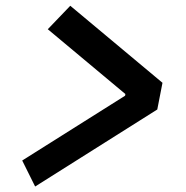

<svg xmlns="http://www.w3.org/2000/svg" viewBox="-20 -676 660 683"><path d="M105 -12.5 539.5 -286.5 558 -381.5 230 -655.5 150 -572 426 -341.5 425 -335.5 59 -105Z"/></svg>

Font: Monaspace Krypton SemiBold
Style: Italic
Weight: 600
Italic angle: -11°
Designer: Riley Cran & the Lettermatic Team
Foundry: Lettermatic
Version: Version 1.101 (Monaspace Krypton)